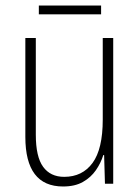

<svg xmlns="http://www.w3.org/2000/svg" viewBox="-20 -667 507 697"><path d="M391 -529V0H361L358 -104H355Q346 -75 328 -49Q310 -23 281 -6.5Q252 10 209 10Q72 10 72 -170V-529H110V-178Q110 -98 136.5 -61.5Q163 -25 213 -25Q279 -25 316 -75.5Q353 -126 353 -233V-529ZM347 -647V-615H121V-647Z"/></svg>

Font: Noto Sans Kannada Condensed ExtraLight
Style: Regular
Weight: 200
Width: 3
Designer: Jelle Bosma - Monotype Design Team
Foundry: Monotype Imaging Inc.
Version: Version 2.005; ttfautohint (v1.8.4.7-5d5b)